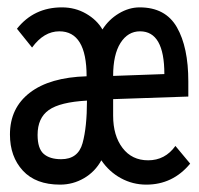

<svg xmlns="http://www.w3.org/2000/svg" viewBox="-20 -490 540 521"><path d="M143 11Q77 11 42 -27Q7 -65 7 -125Q7 -197 61 -238.5Q115 -280 215 -283Q215 -405 141 -405Q99 -405 67 -361L26 -412Q72 -470 148 -470Q184 -470 213.5 -453Q243 -436 258 -410Q275 -437 302.5 -453.5Q330 -470 359 -470Q429 -470 460 -416Q491 -362 491 -269V-228L287 -221V-176Q287 -122 312.5 -88.5Q338 -55 382 -55Q428 -55 456 -94L496 -46Q449 11 377 11Q340 11 308 -6.5Q276 -24 255 -55Q238 -24 208 -6.5Q178 11 143 11ZM287 -284 426 -289Q426 -405 360 -405Q327 -405 307 -373.5Q287 -342 287 -284ZM146 -58Q192 -58 204 -101.5Q216 -145 216 -217Q143 -213 112.5 -191.5Q82 -170 82 -124Q82 -87 98.5 -72.5Q115 -58 146 -58Z"/></svg>

Font: Inconsolata Medium
Style: Regular
Weight: 500
Monospace: yes
Designer: Raph Levien, Cyreal, Brenton Simpson
Foundry: Raph Levien, Cyreal, Google
Version: Version 3.001; ttfautohint (v1.8.2.53-6de2)